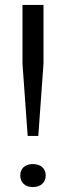

<svg xmlns="http://www.w3.org/2000/svg" viewBox="-20 -749 267 777"><path d="M92 -199 71 -491V-729H156V-491L135 -199ZM113 8Q89 8 75.5 -5Q62 -18 62 -39Q62 -60 75.5 -72.5Q89 -85 113 -85Q137 -85 151 -72.5Q165 -60 165 -39Q165 -18 151 -5Q137 8 113 8Z"/></svg>

Font: Mona Sans SemiExpanded
Style: Regular
Weight: 400
Width: 6
Designer: Deni Anggara
Foundry: GitHub
Version: Version 2.000